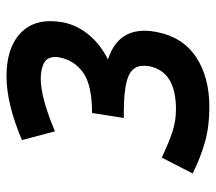

<svg xmlns="http://www.w3.org/2000/svg" viewBox="-56 -578 648 575"><g transform="rotate(-90 267.5 -291.0)"><path d="M491.2 -463.8Q491.2 -446.2 487.5 -425Q478.8 -382.5 449.4 -347.5Q420 -312.5 376.2 -291.2Q462.5 -263.8 462.5 -181.2Q462.5 -165 458.8 -146.2Q443.8 -67.5 383.8 -27.5Q323.8 12.5 233.8 12.5Q176.2 12.5 129.4 -0.6Q82.5 -13.8 35 -37.5L82.5 -130Q127.5 -108.8 160 -98.1Q192.5 -87.5 227.5 -87.5Q340 -87.5 356.2 -167.5Q357.5 -173.8 357.5 -185Q357.5 -217.5 324.4 -230.6Q291.2 -243.8 215 -243.8H201.2L216.2 -338.8Q298.8 -338.8 336.2 -365Q373.8 -391.2 382.5 -436.2Q383.8 -441.2 383.8 -448.8Q383.8 -473.8 365 -483.1Q346.2 -492.5 318.8 -492.5Q262.5 -492.5 161.2 -450L135 -548.8Q243.8 -595 326.2 -595Q403.8 -595 447.5 -560Q491.2 -525 491.2 -463.8Z"/></g></svg>

Font: Cambay
Style: Bold Italic
Weight: 700
Italic angle: -11°
Designer: Pooja Saxena
Foundry: Pooja Saxena
Version: Version 1.006;PS 001.006;hotconv 1.0.70;makeotf.lib2.5.58329